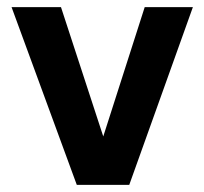

<svg xmlns="http://www.w3.org/2000/svg" viewBox="-20 -520 574 540"><path d="M196 0 12.5 -500H151.5L279 -110H262L387 -500H522.5L343.5 0Z"/></svg>

Font: Geologica Roman Medium
Style: Regular
Weight: 500
Designer: Sindre Bremnes, Frode Helland
Foundry: Monokrom Skriftforlag AS
Version: Version 1.010;gftools[0.9.28]